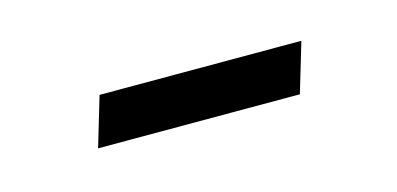

<svg xmlns="http://www.w3.org/2000/svg" viewBox="-25 -312 364 176"><g transform="rotate(-15 157.0 -224.5)"><path d="M69.5 -248.5H261L247 -201.5H55.5Z"/></g></svg>

Font: Newsreader 16pt 16pt Light
Style: Italic
Weight: 300
Italic angle: -17°
Version: Version 1.003